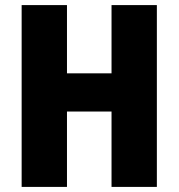

<svg xmlns="http://www.w3.org/2000/svg" viewBox="-20 -734 701 754"><path d="M596 0H418V-296H243V0H65V-714H243V-446H418V-714H596Z"/></svg>

Font: Noto Sans Bengali Condensed Black
Style: Regular
Weight: 900
Width: 3
Designer: Joana Ranito - Universal Thirst; Jelle Bosma - Monotype Design Team
Foundry: Universal Thirst ehf.
Version: Version 3.000; ttfautohint (v1.8.4.7-5d5b)